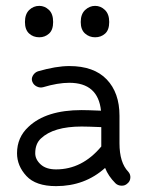

<svg xmlns="http://www.w3.org/2000/svg" viewBox="-20 -626 490 654"><path d="M171 8Q102 8 70 -26.5Q38 -61 38 -104Q38 -158 77 -194Q137 -251 258 -251Q276 -251 324 -249Q314 -344 216 -344Q177 -344 127 -329Q116 -326 105 -331.5Q94 -337 90 -348Q86 -358 92 -368.5Q98 -379 109 -383Q171 -401 216 -401Q300 -401 343.5 -355.5Q387 -310 387 -232V-138Q387 -72 417 -41Q425 -32 424 -20Q423 -8 414 -1Q406 7 393.5 6.5Q381 6 373 -2Q349 -26 338 -54Q269 8 171 8ZM325 -127V-193Q277 -195 258 -195Q162 -195 119 -154Q100 -136 100 -104Q100 -83 118.5 -66Q137 -49 171 -49Q260 -49 325 -127ZM255 -551Q255 -578 270 -592Q285 -606 304 -606Q323 -606 337.5 -592Q352 -578 352 -551Q352 -524 338 -511.5Q324 -499 304 -499Q284 -499 269.5 -512Q255 -525 255 -551ZM114 -499Q93 -499 79 -512Q65 -525 65 -551Q65 -578 79.5 -592Q94 -606 114 -606Q132 -606 146.5 -592.5Q161 -579 161 -551Q161 -524 147 -511.5Q133 -499 114 -499Z"/></svg>

Font: Hoogli Medium
Style: Regular
Weight: 500
Designer: Anand Singh Naorem
Foundry: Brand New Type
Version: Version 1.00 b007